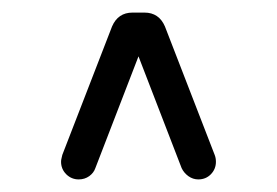

<svg xmlns="http://www.w3.org/2000/svg" viewBox="-20 -696 440 305"><path d="M131.5 -429Q129 -421.5 121.8 -416.2Q114.5 -411 105 -411Q93.5 -411 85.2 -419.2Q77 -427.5 77 -439Q77 -442 77.8 -444.8Q78.5 -447.5 79 -450L158 -654Q167.5 -676 190.5 -676H209.5Q232.5 -676 242 -654L321 -450Q322 -447.5 322.5 -444.8Q323 -442 323 -439Q323 -427.5 315 -419.2Q307 -411 295 -411Q286.5 -411 279.2 -416.2Q272 -421.5 268.5 -429L200 -606.5Z"/></svg>

Font: Jura Light Medium
Style: Regular
Weight: 500
Version: Version 5.106